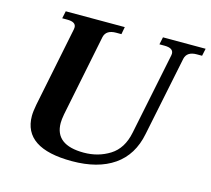

<svg xmlns="http://www.w3.org/2000/svg" viewBox="-102 -821 1044 952"><g transform="rotate(15 420.0 -345.0)"><path d="M94 -156Q94 -178 101 -215L184 -624Q185 -628 185 -634Q185 -662 140 -662H114L122 -700H425L418 -662H391Q340 -662 331 -624L246 -204Q241 -176 241 -159Q241 -46 389 -46Q463 -46 522 -83Q581 -120 598 -204L684 -624Q685 -627 685 -633Q685 -662 639 -662H613L621 -700H840L832 -662H805Q755 -662 746 -624L662 -215Q640 -103 558 -46.5Q476 10 343 10Q94 10 94 -156Z"/></g></svg>

Font: Taviraj SemiBold
Style: Italic
Weight: 600
Italic angle: -12°
Designer: Katatrad Team
Foundry: CadsonDemak
Version: Version 1.001